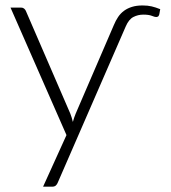

<svg xmlns="http://www.w3.org/2000/svg" viewBox="-20 -526 642 722"><path d="M197.5 160Q195 167 190 171.5Q185 176 176.5 176H142L230 -18L19.5 -497.5H59Q66 -497.5 70.5 -493.8Q75 -490 77 -485.5L244.5 -98.5Q247.5 -91 249.8 -83.2Q252 -75.5 254 -67.5Q258.5 -84 264.5 -98.5L408 -431.5Q415 -448.5 424.2 -462.2Q433.5 -476 446.5 -485.5Q459.5 -495 476.5 -500.2Q493.5 -505.5 516 -505.5Q535.5 -505.5 550.2 -502Q565 -498.5 582.5 -491.5L579 -472Q577 -465 573.5 -463.5Q570 -462 567 -462Q562 -462 550.8 -466.5Q539.5 -471 519 -471Q499 -471 481.8 -462.2Q464.5 -453.5 453 -427Z"/></svg>

Font: Lato Light
Style: Regular
Weight: 300
Designer: Lukasz Dziedzic
Foundry: tyPoland Lukasz Dziedzic
Version: Version 2.007; 2014-02-27